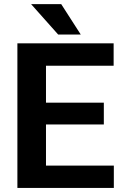

<svg xmlns="http://www.w3.org/2000/svg" viewBox="-20 -924 603 944"><path d="M539.7 -109.8V0H161.8V-109.8ZM206.1 -710.9V0H65.5V-710.9ZM490.5 -419.3V-312.2H161.8V-419.3ZM538.7 -710.9V-600.7H161.8V-710.9ZM281 -903.7 377 -754.3H265.9L132.9 -903.7Z"/></svg>

Font: Vazirmatn
Style: Regular
Weight: 400
Designer: Saber Rastikerdar
Foundry: Saber Rastikerdar
Version: Version 33.003;September 2, 2022;FontCreator 14.0.0.2862 64-